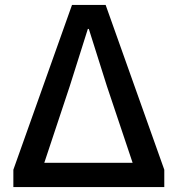

<svg xmlns="http://www.w3.org/2000/svg" viewBox="-20 -756 720 776"><path d="M34 0H644V-70L407 -736H271L34 -70ZM159 -98 262 -408 335 -639H339L412 -408L516 -98Z"/></svg>

Font: Spoqa Han Sans Neo Medium
Style: Regular
Weight: 500
Designer: [Spoqa Han Sans Neo] Dong-huui Kim  Younghwa Kang  Yujin Lee  [Noto Sans] Ryoko NISHIZUKA  (kana & ideographs); Paul D. 
Foundry: Spoqa (http://www.spoqa-han-sans.com)
Version: Version 1.000